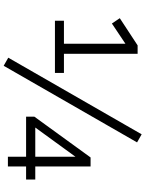

<svg xmlns="http://www.w3.org/2000/svg" viewBox="107 -875 791 1045"><g transform="rotate(90 502.5 -352.5)"><path d="M93 -256V-305H218V-658L244 -657L108 -566L79 -609L227 -706H273V-305H377V-256ZM338 23 294 -2 711 -728 755 -703ZM833 0V-99H615V-144L837 -450H886V-149H957V-99H886V0ZM833 -149V-373H837L661 -131L659 -149Z"/></g></svg>

Font: Nunito Sans 9pt Light
Style: Regular
Weight: 300
Version: Version 3.101;gftools[0.9.27]